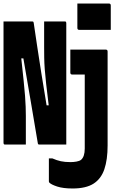

<svg xmlns="http://www.w3.org/2000/svg" viewBox="-20 -822 650 1092"><path d="M420 -802H599Q610 -802 610 -791V-652H431Q420 -652 420 -663ZM127 0H7Q0 0 0 -11V-700H161Q167 -700 169 -698.5Q171 -697 172 -690Q181 -626 191.5 -558.5Q202 -491 214.5 -409.5Q227 -328 245 -223H257Q248 -296 242.5 -345Q237 -394 234.5 -428.5Q232 -463 231.5 -492Q231 -521 231 -554V-700H350Q357 -700 357 -689V0H202Q196 0 195 -8Q175 -124 155.5 -242Q136 -360 113 -490H101Q109 -414 114.5 -362.5Q120 -311 122.5 -276Q125 -241 126 -214.5Q127 -188 127 -163ZM581 -540Q592 -540 592 -529V6Q592 86 573.5 140.5Q555 195 512 222.5Q469 250 393 250Q339 250 305.5 239Q272 228 261 217Q258 214 258 209V79H278Q303 90 326 95Q349 100 381 100Q398 100 415 97Q432 94 441 87Q462 69 462 23V-398H391Q380 -398 380 -409V-540Z"/></svg>

Font: Recursive Mn Lnr St XBd
Style: Regular
Weight: 800
Monospace: yes
Version: Version 1.079;hotconv 1.0.112;makeotfexe 2.5.65598; ttfautoh